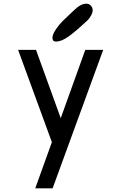

<svg xmlns="http://www.w3.org/2000/svg" viewBox="-20 -770 658 1040"><path d="M284 -545H282Q264 -545 264 -566Q265 -585 283 -611.5Q301 -638 319.5 -656Q338 -674 373 -707Q377 -711 380 -713.5Q383 -716 386 -719Q418 -750 448 -750H449Q462 -750 472 -739.5Q482 -729 482 -715Q482 -702 473.5 -686.5Q465 -671 456 -662L448 -654Q392 -602 353 -573.5Q314 -545 284 -545ZM171 250 261 0 78 -500H175L309 -130L442 -500H539L265 250Z"/></svg>

Font: Hermit
Style: Regular
Weight: 400
Designer: Pablo Caro
Version: Version 2.000;PS 002.000;hotconv 1.0.88;makeotf.lib2.5.64775